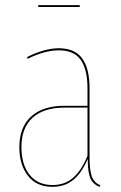

<svg xmlns="http://www.w3.org/2000/svg" viewBox="-20 -715 469 744"><path d="M369 3 366 9Q340 -1 330 -24.5Q320 -48 320 -99Q297 -45 264 -18Q231 9 183 9Q122 9 88.5 -33.5Q55 -76 55 -145Q55 -222 100.5 -263.5Q146 -305 229 -305H319V-374Q319 -445 293 -482.5Q267 -520 208 -520Q153 -520 87 -487L85 -494Q153 -528 208 -528Q270 -528 298.5 -488.5Q327 -449 327 -374V-106Q327 -54 336 -30.5Q345 -7 369 3ZM319 -111V-298H230Q149 -298 106 -258.5Q63 -219 63 -145Q63 -78 94.5 -38Q126 2 184 2Q231 2 263.5 -26.5Q296 -55 319 -111ZM128 -688V-695H289V-688Z"/></svg>

Font: Fira Sans Compressed Eight
Style: Regular
Weight: 100
Width: 1
Designer: bBox Type GmbH & Carrois Corporate GbR & Edenspiekermann AG
Foundry: bBox Type GmbH & Carrois Corporate GbR & Edenspiekermann AG
Version: Version 4.301